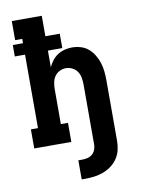

<svg xmlns="http://www.w3.org/2000/svg" viewBox="-102 -803 803 1091"><g transform="rotate(-10 300.0 -257.5)"><path d="M300 220H279V110H300Q316 110 331.5 106.5Q347 103 359 93Q371 83 377 68Q383 53 383 38V-310Q383 -329 379.5 -348.5Q376 -368 365.5 -384Q355 -400 337 -409Q319 -418 300 -418Q281 -418 263 -409Q245 -400 234.5 -384Q224 -368 220.5 -348.5Q217 -329 217 -310V-110H258V0H44V-110H85V-534H26V-600H85V-625H44V-735H217V-617H300V-534H217V-438Q226 -458 239.5 -475.5Q253 -493 271.5 -505Q290 -517 311.5 -522.5Q333 -528 354 -528Q380 -528 405 -520.5Q430 -513 449 -496.5Q468 -480 481.5 -457.5Q495 -435 502.5 -410.5Q510 -386 512.5 -361Q515 -336 515 -310V38Q515 65 509 91Q503 117 488 139.5Q473 162 451.5 178Q430 194 405 203.5Q380 213 353.5 216.5Q327 220 300 220Z"/></g></svg>

Font: Iosevka Etoile Extrabold
Style: Regular
Weight: 800
Designer: Belleve Invis
Foundry: Belleve Invis
Version: Version 22.1.2; ttfautohint (v1.8.4)